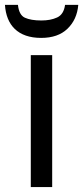

<svg xmlns="http://www.w3.org/2000/svg" viewBox="-46 -760 338 780"><path d="M166 -536.1H79.1V0H166ZM218.3 -740.2C214.8 -714.4 204.1 -697.3 186 -689C168 -680.7 147 -676.8 122.1 -676.8C93.3 -676.8 71.3 -680.7 55.2 -688C39.1 -695.3 29.8 -712.9 26.9 -740.2H-25.9C-20.5 -657.7 26.9 -606 121.1 -606C166.5 -606 202.1 -618.2 228 -643.1C253.9 -668 268.6 -700.2 272 -740.2Z"/></svg>

Font: Avrile Sans
Style: Regular
Weight: 400
Designer: Monotype Design Team, Google (font), Stefan Peev (BGR Cyrillic), Cristiano Sobral (main changes)
Foundry: The Avrile Sans Project Authors
Version: Version 3.110